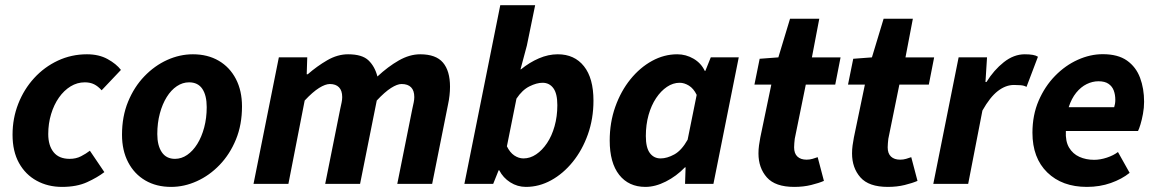

<svg xmlns="http://www.w3.org/2000/svg" viewBox="-20 -721 4536 753"><path d="M223.2 12Q168.1 12 124 -12.1Q79.9 -36.1 54.5 -81.8Q29.2 -127.5 29.2 -192.5Q29.2 -256.9 51.6 -314Q74 -371.1 113.8 -414.6Q153.6 -458.2 206.9 -483.2Q260.2 -508.1 321.1 -508.1Q368 -508.1 402 -489.3Q436.1 -470.5 454.3 -446.8L378.6 -366.9Q364.5 -382.7 349.1 -390.4Q333.6 -398.1 312.5 -398.1Q282.8 -398.1 256.8 -382.2Q230.9 -366.3 211.2 -338.4Q191.6 -310.5 180.4 -273.5Q169.2 -236.5 169.2 -195.2Q169.2 -150.3 190.2 -124.2Q211.2 -98 253.2 -98Q278.3 -98 297.9 -108.2Q317.5 -118.3 332.5 -129.9L389.3 -46Q362 -25 321.5 -6.5Q280.9 12 223.2 12Z M651.1 12Q593.2 12 549.9 -13.3Q506.6 -38.6 482.6 -84.7Q458.5 -130.8 458.5 -192.5Q458.5 -264.4 482.3 -322.2Q506.1 -380.1 546.1 -421.7Q586.2 -463.4 635.6 -485.8Q685.1 -508.1 736.5 -508.1Q794.4 -508.1 837.8 -482.8Q881.1 -457.5 905.1 -411.4Q929.1 -365.3 929.1 -303.6Q929.1 -231.7 905.3 -173.9Q881.6 -116.1 841.5 -74.4Q801.5 -32.7 752 -10.4Q702.6 12 651.1 12ZM666.3 -98Q691.7 -98 714.2 -113.5Q736.7 -129 753.8 -156.5Q770.9 -184 780.8 -221Q790.7 -258 790.7 -300.9Q790.7 -346.9 773.5 -372.5Q756.3 -398.1 721.4 -398.1Q696.2 -398.1 673.6 -383Q651 -367.9 633.9 -340.4Q616.8 -313 606.9 -276Q596.9 -239 596.9 -195.2Q596.9 -150.3 614.5 -124.2Q632.1 -98 666.3 -98Z M974.3 0 1073.6 -496.1H1185L1182.9 -429.7H1186.9Q1222.9 -461.2 1263.4 -484.7Q1303.8 -508.1 1345.2 -508.1Q1400.3 -508.1 1425.2 -484.2Q1450.1 -460.3 1460.2 -421Q1501.3 -459.4 1543.9 -483.8Q1586.5 -508.1 1627.9 -508.1Q1689.6 -508.1 1717.2 -475.6Q1744.9 -443.1 1744.9 -380.6Q1744.9 -364.2 1742.9 -346.4Q1741 -328.5 1736.9 -310L1674.9 0H1538.1L1596.8 -292.8Q1600.2 -308.4 1602.5 -319.3Q1604.8 -330.3 1604.8 -340.3Q1604.8 -365.9 1592.1 -378.7Q1579.5 -391.5 1554.7 -391.5Q1538.1 -391.5 1513.6 -376Q1489.1 -360.4 1457.6 -326.7L1392.2 0H1255.4L1314.1 -292.8Q1317.4 -308.4 1319.8 -319.3Q1322.1 -330.3 1322.1 -340.3Q1322.1 -365.9 1309.4 -378.7Q1296.8 -391.5 1273.6 -391.5Q1256.2 -391.5 1231.3 -376Q1206.4 -360.4 1174.9 -326.7L1111.1 0Z M2042.6 12Q2009.4 12 1981.2 -5.9Q1953 -23.8 1938 -53.2H1935.6L1914.3 0H1801.3L1942 -700.6H2078.8L2046.3 -542.3L2021.4 -449.2H2023.4Q2056.6 -476.3 2093.6 -492.2Q2130.5 -508.1 2167.5 -508.1Q2233 -508.1 2270.2 -461.2Q2307.5 -414.4 2307.5 -326.2Q2307.5 -255.6 2285.6 -193.9Q2263.7 -132.3 2226.2 -86.1Q2188.7 -39.8 2141.4 -13.9Q2094.2 12 2042.6 12ZM2033 -99.7Q2059.1 -99.7 2082.8 -115.7Q2106.6 -131.7 2125.4 -159.8Q2144.3 -187.9 2155 -226.2Q2165.8 -264.4 2165.8 -308.7Q2165.8 -354.2 2150.1 -375.3Q2134.4 -396.4 2107.8 -396.4Q2084.8 -396.4 2056.4 -382.3Q2028.1 -368.2 2005.5 -334.1L1968 -147.2Q1979.7 -122.9 1997 -111.3Q2014.3 -99.7 2033 -99.7Z M2511.2 12Q2445.7 12 2408.4 -35.3Q2371.2 -82.6 2371.2 -169.9Q2371.2 -240.5 2393.1 -302.2Q2415 -363.8 2452.5 -410.1Q2490 -456.3 2537.3 -482.2Q2584.6 -508.1 2636.1 -508.1Q2670.2 -508.1 2700.1 -490.7Q2729.9 -473.2 2744 -443H2746.3L2767.6 -496.1H2877.3L2778 0H2666.7L2668.8 -64.8H2666.4Q2632.7 -29.9 2591.3 -9Q2549.8 12 2511.2 12ZM2570.8 -99.7Q2596.1 -99.7 2624.7 -115.4Q2653.2 -131.1 2676.8 -173.1L2712.3 -348.9Q2700 -374.2 2681.7 -385.3Q2663.5 -396.4 2645.6 -396.4Q2619.6 -396.4 2595.8 -380.4Q2572 -364.4 2553.2 -336.3Q2534.4 -308.2 2523.6 -270.1Q2512.9 -231.9 2512.9 -187.4Q2512.9 -141.9 2528.6 -120.8Q2544.4 -99.7 2570.8 -99.7Z M3095 12Q3020.4 12 2987.5 -25.3Q2954.6 -62.6 2954.6 -119.2Q2954.6 -135.3 2956.7 -150.7Q2958.8 -166.1 2961.8 -181.7L3005 -389.2H2938.8L2959.3 -490.5L3032.6 -496L3078.4 -647.4H3193.1L3164.2 -496H3276.6L3255.7 -389.2H3140.2L3096.9 -176.6Q3095.9 -167.6 3095.2 -159.6Q3094.4 -151.7 3094.4 -143.2Q3094.4 -119 3107.4 -106.9Q3120.3 -94.8 3143.3 -94.8Q3155.6 -94.8 3166.5 -98Q3177.4 -101.2 3186.8 -104.6L3211.3 -11.6Q3191.6 -3 3161.2 4.5Q3130.9 12 3095 12Z M3462 12Q3387.4 12 3354.5 -25.3Q3321.6 -62.6 3321.6 -119.2Q3321.6 -135.3 3323.7 -150.7Q3325.8 -166.1 3328.8 -181.7L3372 -389.2H3305.8L3326.3 -490.5L3399.6 -496L3445.4 -647.4H3560.1L3531.2 -496H3643.6L3622.7 -389.2H3507.2L3463.9 -176.6Q3462.9 -167.6 3462.2 -159.6Q3461.4 -151.7 3461.4 -143.2Q3461.4 -119 3474.4 -106.9Q3487.3 -94.8 3510.3 -94.8Q3522.6 -94.8 3533.5 -98Q3544.4 -101.2 3553.8 -104.6L3578.3 -11.6Q3558.6 -3 3528.2 4.5Q3497.9 12 3462 12Z M3640.3 0 3739.6 -496.1H3851L3844.9 -399.5H3848.9Q3878 -446.5 3917.1 -477.3Q3956.2 -508.1 3998.9 -508.1Q4017.7 -508.1 4030.5 -505.8Q4043.2 -503.5 4050.7 -498.5L4005.8 -380.2Q3996.5 -385.7 3982.7 -386.8Q3969 -387.8 3956.6 -387.8Q3924.2 -387.8 3893.4 -364Q3862.6 -340.2 3832.9 -287.4L3777.1 0Z M4242.5 12Q4145.6 12 4087.3 -44.7Q4029.1 -101.4 4029.1 -200.5Q4029.1 -269.5 4053.4 -326Q4077.8 -382.5 4117.9 -423.5Q4158 -464.5 4206.9 -486.5Q4255.8 -508.5 4304.9 -508.5Q4364.6 -508.5 4400 -483.4Q4435.4 -458.2 4451.2 -415.9Q4467 -373.6 4467 -322Q4467 -298.3 4462.6 -274.6Q4458.3 -251 4452.7 -232.8Q4447.2 -214.7 4443.2 -207.3H4160.2Q4158 -167.2 4172.6 -142.4Q4187.3 -117.6 4213.2 -105.9Q4239.1 -94.2 4271.2 -94.2Q4294.8 -94.2 4321 -102.8Q4347.2 -111.5 4364.5 -124.8L4410.3 -43.1Q4379.8 -18.6 4336.5 -3.3Q4293.3 12 4242.5 12ZM4171.3 -300.7H4349.7Q4351.7 -307 4352.9 -314.1Q4354.1 -321.2 4354.1 -329.6Q4354.1 -349.6 4348 -366Q4341.9 -382.4 4327.4 -392.3Q4313 -402.3 4288 -402.3Q4264.6 -402.3 4241.9 -391.2Q4219.1 -380 4200.7 -357.4Q4182.3 -334.7 4171.3 -300.7Z"/></svg>

Font: Source Sans Variable
Style: Italic
Weight: 200
Italic angle: -11°
Designer: Paul D. Hunt
Foundry: Adobe Systems Incorporated
Version: Version 3.006;hotconv 1.0.111;makeotfexe 2.5.65597